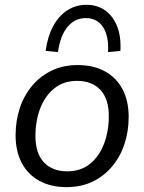

<svg xmlns="http://www.w3.org/2000/svg" viewBox="-20 -764 596 793"><path d="M255.3 8.9Q190.2 8.9 142.7 -17Q95.2 -42.9 69.8 -91.1Q44.4 -139.2 44.4 -205.2Q44.4 -266.9 62.5 -319.7Q80.6 -372.4 114.6 -412Q148.7 -451.6 195.6 -473.4Q242.5 -495.3 300.5 -495.3Q366.2 -495.3 413.4 -469.3Q460.7 -443.4 486.1 -395.5Q511.4 -347.6 511.4 -281.2Q511.4 -219.4 493.3 -166.7Q475.3 -114 441.2 -74.4Q407.2 -34.8 360.3 -12.9Q313.4 8.9 255.3 8.9ZM257.8 -56.4Q313.3 -56.4 351.5 -87.1Q389.6 -117.9 409.5 -169.8Q429.4 -221.7 429.4 -284.1Q429.4 -355.8 394.6 -392.9Q359.7 -430 298 -430Q243 -430 204.6 -399.2Q166.3 -368.4 146.3 -317Q126.4 -265.7 126.4 -202.2Q126.4 -131 161.3 -93.7Q196.1 -56.4 257.8 -56.4ZM219.4 -548.9 168.5 -553.8Q176.6 -613.3 199.5 -655.7Q222.4 -698.2 257.5 -721.1Q292.6 -744.1 337.3 -744.1Q382.2 -744.1 414.5 -720.9Q446.9 -697.7 463.8 -655.3Q480.7 -612.8 477.2 -553.8L426.3 -548.9Q429.9 -615.8 405.3 -652.6Q380.7 -689.3 334.5 -689.3Q288.7 -689.3 258.6 -652.6Q228.4 -615.8 219.4 -548.9Z"/></svg>

Font: Nunito Sans 12pt ExtraLight
Style: Italic
Weight: 200
Italic angle: -9°
Designer: Vernon Adams
Foundry: Vernon Adams
Version: Version 3.101;gftools[0.9.27]